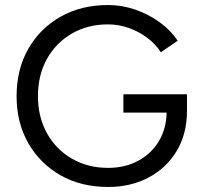

<svg xmlns="http://www.w3.org/2000/svg" viewBox="-20 -732 800 764"><path d="M410 12Q303 12 221 -34.5Q139 -81 92.5 -162.5Q46 -244 46 -349Q46 -456 92.5 -537.5Q139 -619 221 -665.5Q303 -712 410 -712Q466 -712 519 -693.5Q572 -675 616 -643Q660 -611 687 -570L620 -524Q600 -556 566 -581.5Q532 -607 491.5 -621Q451 -635 410 -635Q329 -635 266 -598.5Q203 -562 167 -498Q131 -434 131 -349Q131 -267 166.5 -202.5Q202 -138 265.5 -101Q329 -64 410 -64Q477 -64 529.5 -92Q582 -120 612 -170Q642 -220 643 -284H471V-357H724V-291Q724 -200 683.5 -132Q643 -64 572 -26Q501 12 410 12Z"/></svg>

Font: Figtree
Style: Regular
Weight: 400
Designer: Erik Kennedy
Foundry: Erik Kennedy
Version: Version 2.002